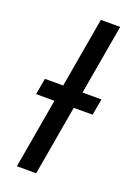

<svg xmlns="http://www.w3.org/2000/svg" viewBox="-138 -766 574 821"><g transform="rotate(20 148.5 -355.5)"><path d="M261.2 -710.9 137.7 0H49.8L173.3 -710.9ZM292 -392.1 278.8 -317.9H21.5L34.7 -392.1Z"/></g></svg>

Font: Roboto Condensed
Style: Italic
Weight: 400
Italic angle: -12°
Designer: Christian Robertson
Foundry: Google
Version: Version 3.0